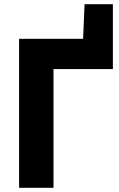

<svg xmlns="http://www.w3.org/2000/svg" viewBox="-20 -895 568 915"><path d="M71 0H235V-566H518V-875H383L376 -710H71Z"/></svg>

Font: Raleway
Style: ExtraBold
Weight: 800
Designer: Matt McInerney, Pablo Impallari, Rodrigo Fuenzalida
Foundry: Matt McInerney, Pablo Impallari, Rodrigo Fuenzalida
Version: Version 3.000